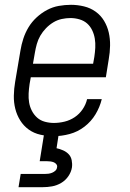

<svg xmlns="http://www.w3.org/2000/svg" viewBox="-20 -558 540 798"><path d="M204 8Q176 8 148.5 2Q121 -4 99.5 -19.5Q78 -35 64 -57.5Q50 -80 43.5 -106Q37 -132 37.5 -160.5Q38 -189 43 -218L65 -348Q69 -373 77 -397.5Q85 -422 98.5 -444.5Q112 -467 132 -485.5Q152 -504 175.5 -516.5Q199 -529 224.5 -533.5Q250 -538 275 -538Q302 -538 329 -531.5Q356 -525 377.5 -509.5Q399 -494 412.5 -471.5Q426 -449 432 -423Q438 -397 437.5 -368.5Q437 -340 432 -312L420 -237H108L103 -209Q100 -189 99 -169.5Q98 -150 101 -132Q104 -114 112.5 -97.5Q121 -81 134.5 -69Q148 -57 166.5 -52Q185 -47 204 -47Q226 -47 248.5 -52.5Q271 -58 290.5 -71Q310 -84 323.5 -104Q337 -124 342 -146H403Q395 -113 377 -83Q359 -53 331 -31.5Q303 -10 269.5 -1Q236 8 204 8ZM117 -293H367L372 -321Q375 -341 376 -360Q377 -379 374 -397.5Q371 -416 363 -432.5Q355 -449 342 -460.5Q329 -472 310.5 -477.5Q292 -483 273 -483Q255 -483 236.5 -479Q218 -475 201.5 -465Q185 -455 171 -440.5Q157 -426 147.5 -409.5Q138 -393 133 -375Q128 -357 125 -339ZM57 220 66 165H166Q174 165 181.5 164Q189 163 196.5 160Q204 157 210 151.5Q216 146 217 138Q219 131 214.5 125Q210 119 203.5 116.5Q197 114 190 113Q183 112 175 112H145L163 0H224L215 58Q229 61 242.5 67Q256 73 265.5 83Q275 93 278 108Q281 123 279 138Q276 157 264 174.5Q252 192 234 202.5Q216 213 196.5 216.5Q177 220 157 220Z"/></svg>

Font: Iosevka Curly Slab LtObl
Style: Regular
Weight: 300
Italic angle: -9°
Monospace: yes
Designer: Belleve Invis
Foundry: Belleve Invis
Version: Version 11.0.0; ttfautohint (v1.8.3)